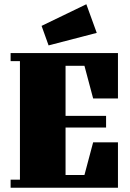

<svg xmlns="http://www.w3.org/2000/svg" viewBox="-20 -885 611 905"><path d="M30 0V-38H74V-597H30V-635H536V-421H419L378 -575H289V-339H480V-284H289V-60H378L419 -214H536V0ZM176 -763 387 -865 436 -730 209 -671Z"/></svg>

Font: Unlock
Style: Regular
Weight: 400
Designer: Eduardo Rodriguez Tunni
Foundry: Eduardo Rodriguez Tunni
Version: Version 1.003; ttfautohint (v1.8.4.7-5d5b);gftools[0.9.23]